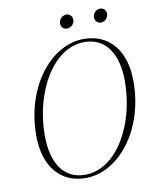

<svg xmlns="http://www.w3.org/2000/svg" viewBox="-91 -895 801 980"><g transform="rotate(-10 309.0 -405.5)"><path d="M274 14C443 14 599 -174 599 -430C599 -596 513 -687 386 -687C218 -687 62 -499 62 -243C62 -77 148 14 274 14ZM274 -3C159 -3 105 -99 105 -235C105 -460 223 -671 386 -671C501 -671 556 -574 556 -439C556 -214 438 -3 274 -3ZM312 -754C332 -754 351 -770 351 -794C351 -812 337 -825 320 -825C301 -825 281 -809 281 -785C281 -766 295 -754 312 -754ZM488 -754C507 -754 526 -770 526 -794C526 -812 513 -825 495 -825C477 -825 457 -809 457 -785C457 -766 472 -754 488 -754Z"/></g></svg>

Font: Source Serif 4 Display Light
Style: Italic
Weight: 300
Italic angle: -12°
Designer: Frank Grießhammer
Foundry: Adobe Systems Incorporated
Version: Version 4.004;hotconv 1.0.117;makeotfexe 2.5.65602